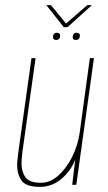

<svg xmlns="http://www.w3.org/2000/svg" viewBox="-20 -722 421 750"><path d="M136 8Q81 8 64 -17Q47 -42 47 -76Q47 -88 48.5 -100Q50 -112 51 -123L103 -495H119L68 -132Q67 -120 65.5 -107.5Q64 -95 64 -83Q64 -52 79 -30Q94 -8 140 -8Q176 -8 207.5 -36Q239 -64 261.5 -108.5Q284 -153 291 -202L331 -495H347L278 0H262L274 -100Q259 -57 221.5 -24.5Q184 8 136 8ZM276 -566Q264 -566 264 -577Q264 -594 280 -594Q292 -594 292 -583Q292 -566 276 -566ZM199 -566Q187 -566 187 -577Q187 -594 203 -594Q215 -594 215 -583Q215 -566 199 -566ZM229 -616 161 -702H179L238 -630L321 -702H339L244 -616Z"/></svg>

Font: Alumni Sans Pinstripe
Style: Italic
Weight: 400
Italic angle: -8°
Designer: Robert E. Leuschke
Foundry: Robert E. Leuschke
Version: Version 1.010; ttfautohint (v1.8.4.7-5d5b)